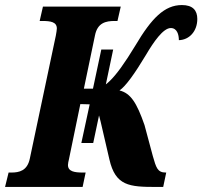

<svg xmlns="http://www.w3.org/2000/svg" viewBox="-38 -740 801 760"><path d="M-18 0H289L301 -57H290C257 -57 231 -61 231 -87C231 -93 233 -101 235 -110L280 -328L317 -327L284 -174H331L354 -283C356 -276 358 -268 360 -260L395 -109C419 -4 474 0 580 0H608L620 -57H618C585 -57 580 -77 567 -122L534 -245C503 -334 479 -371 435 -382C459 -398 495 -448 540 -523C570 -574 608 -629 638 -629C663 -629 670 -603 670 -581C711 -582 743 -616 743 -665C743 -699 725 -720 682 -720C613 -720 562 -668 498 -560C455 -489 423 -445 396 -419C391 -414 386 -410 381 -406L410 -544H363L330 -389H294L338 -600C348 -650 381 -657 416 -657H427L440 -714H132L119 -657H129C163 -657 187 -653 187 -627C187 -621 185 -611 183 -599L80 -112C70 -64 38 -57 7 -57H-4Z"/></svg>

Font: Noto Serif ExtraCondensed Black
Style: Italic
Weight: 900
Width: 2
Italic angle: -12°
Designer: Monotype Design Team
Foundry: Monotype Imaging Inc.
Version: Version 2.014